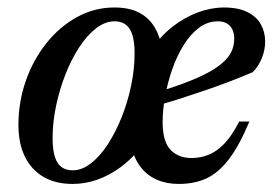

<svg xmlns="http://www.w3.org/2000/svg" viewBox="-20 -468 717 500"><path d="M278 -448.5Q316.5 -448.5 342 -435.2Q367.5 -422 382.2 -397.8Q397 -373.5 402 -341L377.5 -342.5Q399.5 -375.5 430.2 -399.2Q461 -423 495.5 -435.8Q530 -448.5 563 -448.5Q601 -448.5 625 -436.2Q649 -424 659.8 -403.8Q670.5 -383.5 670.5 -360Q670.5 -337.5 661.5 -315.8Q652.5 -294 638 -280Q610 -268 580 -256.5Q550 -245 518 -234Q486 -223 453.5 -212.5Q421 -202 388.5 -193L390.5 -228.5Q439 -243 473.5 -256.8Q508 -270.5 530.8 -284Q553.5 -297.5 566.5 -311Q579.5 -324.5 584.8 -338.5Q590 -352.5 590 -367Q590 -381 585.2 -391Q580.5 -401 571 -406.8Q561.5 -412.5 547.5 -412.5Q520.5 -412.5 498 -395.5Q475.5 -378.5 458 -350.2Q440.5 -322 428.5 -287.5Q416.5 -253 410 -217.2Q403.5 -181.5 403.5 -150.5Q403.5 -99.5 424 -78Q444.5 -56.5 478.5 -56.5Q502.5 -56.5 523.5 -65Q544.5 -73.5 564.2 -94Q584 -114.5 603 -151.5H629.5Q603 -88.5 575.8 -53Q548.5 -17.5 517.2 -3.2Q486 11 445.5 11Q414 11 389 0.2Q364 -10.5 347 -32Q330 -53.5 322.5 -85.5L347 -84Q322.5 -53.5 293.5 -32.2Q264.5 -11 233.2 0Q202 11 169 11Q124.5 11 93 -7.5Q61.5 -26 44.8 -60.2Q28 -94.5 28 -142.5Q28 -202.5 47.2 -257.5Q66.5 -312.5 100.8 -355.5Q135 -398.5 180.5 -423.5Q226 -448.5 278 -448.5ZM169.5 -24.5Q193.5 -24.5 217 -42.8Q240.5 -61 260.8 -92.2Q281 -123.5 296.8 -162.8Q312.5 -202 321.5 -245Q330.5 -288 330.5 -329Q330.5 -372.5 317.8 -392.5Q305 -412.5 278 -412.5Q254 -412.5 230.5 -394.5Q207 -376.5 186.5 -345.2Q166 -314 150.5 -274.5Q135 -235 126 -192.2Q117 -149.5 117 -108.5Q117 -65 129.5 -44.8Q142 -24.5 169.5 -24.5Z"/></svg>

Font: Newsreader 24pt Medium
Style: Italic
Weight: 500
Italic angle: -17°
Designer: Hugues Gentile
Foundry: Production Type
Version: Version 1.003